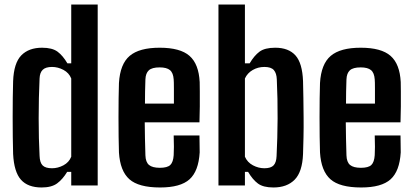

<svg xmlns="http://www.w3.org/2000/svg" viewBox="-20 -820 1829 849"><path d="M295 -800H412V0H295V-60H277Q257 -27 232.5 -9Q208 9 164 9Q103 9 72.5 -25.5Q42 -60 38 -139Q37 -172 36.5 -214.5Q36 -257 36 -302Q36 -347 36.5 -388.5Q37 -430 38 -461Q41 -541 74 -575Q107 -609 166 -609Q211 -609 234.5 -591.5Q258 -574 278 -540H295ZM210 -76Q236 -76 260.5 -89Q285 -102 295 -127V-473Q285 -498 260.5 -511Q236 -524 210 -524Q182 -524 169 -511.5Q156 -499 155 -473Q151 -389 151 -297Q151 -205 155 -131Q156 -101 168.5 -88.5Q181 -76 210 -76Z M748 -221H862Q862 -210 862.5 -186Q863 -162 863 -146Q858 -63 818 -27Q778 9 688 9Q593 9 552 -27.5Q511 -64 506 -146Q505 -175 504.5 -216Q504 -257 504 -301Q504 -345 504.5 -385Q505 -425 506 -453Q511 -537 553.5 -573Q596 -609 686 -609Q777 -609 818 -573Q859 -537 863 -457Q863 -446 863.5 -416Q864 -386 863.5 -349Q863 -312 862 -279H620Q620 -244 621 -208Q622 -172 623 -133Q624 -103 639 -90.5Q654 -78 687 -78Q720 -78 733 -90.5Q746 -103 748 -134Q749 -149 749 -171Q749 -193 748 -221ZM686 -522Q652 -522 638 -509Q624 -496 623 -469Q622 -442 621.5 -415.5Q621 -389 621 -362H749Q749 -396 749 -427.5Q749 -459 748 -469Q746 -498 731.5 -510Q717 -522 686 -522Z M1320 -461Q1321 -429 1321.5 -387.5Q1322 -346 1322.5 -300.5Q1323 -255 1322 -213Q1321 -171 1320 -139Q1317 -60 1283 -25.5Q1249 9 1189 9Q1144 9 1120.5 -8.5Q1097 -26 1077 -60H1063V0H946V-800H1063V-540H1084Q1104 -574 1127.5 -591.5Q1151 -609 1197 -609Q1256 -609 1286.5 -575Q1317 -541 1320 -461ZM1203 -130Q1207 -207 1207.5 -295.5Q1208 -384 1204 -469Q1203 -496 1191 -510Q1179 -524 1149 -524Q1121 -524 1097.5 -510.5Q1074 -497 1063 -473V-127Q1074 -102 1098.5 -89Q1123 -76 1149 -76Q1178 -76 1190 -89Q1202 -102 1203 -130Z M1637 -221H1751Q1751 -210 1751.5 -186Q1752 -162 1752 -146Q1747 -63 1707 -27Q1667 9 1577 9Q1482 9 1441 -27.5Q1400 -64 1395 -146Q1394 -175 1393.5 -216Q1393 -257 1393 -301Q1393 -345 1393.5 -385Q1394 -425 1395 -453Q1400 -537 1442.5 -573Q1485 -609 1575 -609Q1666 -609 1707 -573Q1748 -537 1752 -457Q1752 -446 1752.5 -416Q1753 -386 1752.5 -349Q1752 -312 1751 -279H1509Q1509 -244 1510 -208Q1511 -172 1512 -133Q1513 -103 1528 -90.5Q1543 -78 1576 -78Q1609 -78 1622 -90.5Q1635 -103 1637 -134Q1638 -149 1638 -171Q1638 -193 1637 -221ZM1575 -522Q1541 -522 1527 -509Q1513 -496 1512 -469Q1511 -442 1510.5 -415.5Q1510 -389 1510 -362H1638Q1638 -396 1638 -427.5Q1638 -459 1637 -469Q1635 -498 1620.5 -510Q1606 -522 1575 -522Z"/></svg>

Font: Big Shoulders Text
Style: Bold
Weight: 700
Designer: Patric King
Foundry: XO Type Co
Version: Version 1.000; ttfautohint (v1.8.2)